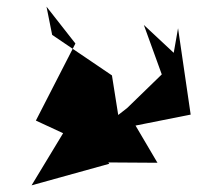

<svg xmlns="http://www.w3.org/2000/svg" viewBox="-20 -581 594 578"><path d="M302 -174 340 -209 317 -354 137 -476 120 -561 207 -450 88 -218 170 -180 75 -23 309 -88 306 -92 454 -91 388 -203 554 -236 516 -496 503 -422 413 -506 467 -357 363 -256 222 -146Z"/></svg>

Font: Asimov Silicon
Style: Regular
Weight: 400
Designer: Google
Version: Version 2.000980; 2014